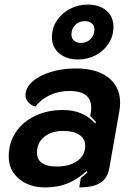

<svg xmlns="http://www.w3.org/2000/svg" viewBox="-20 -807 581 836"><path d="M18 -126Q18 -184 48 -230Q78 -276 132 -302Q186 -328 254 -328Q298 -328 332 -314Q366 -300 394 -270L399 -275Q396 -279 373 -302L376 -322Q377 -328 377 -340Q377 -375 353 -393Q329 -411 283 -411Q237 -411 198.5 -393.5Q160 -376 134 -343Q115 -348 103 -362Q91 -376 91 -392Q91 -424 120.5 -451Q150 -478 200.5 -493.5Q251 -509 311 -509Q401 -509 452 -469Q503 -429 503 -360Q503 -343 500 -325L456 -75Q448 -31 417 -11Q386 9 325 9L332 -32Q351 -47 361 -57L357 -62Q316 -25 273.5 -8Q231 9 178 9Q107 9 62.5 -28.5Q18 -66 18 -126ZM351 -172Q351 -203 325.5 -220Q300 -237 255 -237Q204 -237 172.5 -211Q141 -185 141 -143Q141 -82 227 -82Q283 -82 317 -106.5Q351 -131 351 -172ZM206 -645Q206 -684 227 -716.5Q248 -749 284 -768Q320 -787 362 -787Q413 -787 443.5 -760.5Q474 -734 474 -690Q474 -651 453.5 -618.5Q433 -586 397.5 -567Q362 -548 320 -548Q269 -548 237.5 -575Q206 -602 206 -645ZM391 -678Q391 -696 379.5 -705.5Q368 -715 349 -715Q325 -715 308 -698.5Q291 -682 291 -657Q291 -640 302.5 -630Q314 -620 333 -620Q357 -620 374 -636.5Q391 -653 391 -678Z"/></svg>

Font: K2D
Style: Bold Italic
Weight: 700
Italic angle: -10°
Designer: Katatrad Aksorn Co.,Ltd.
Foundry: Cadson Demak Co.,Ltd.
Version: Version 1.000; ttfautohint (v1.6)